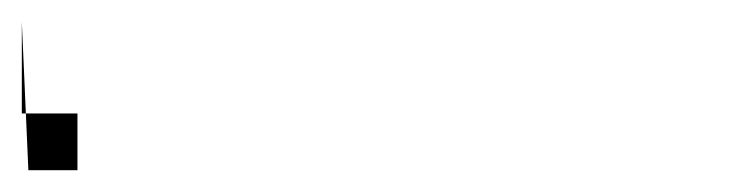

<svg xmlns="http://www.w3.org/2000/svg" viewBox="-22 -165 674 176"><path d="M4 -9H49V-61H-2V-145Z"/></svg>

Font: CiSf OpenHand
Style: BdExt
Weight: 400
Foundry: Cannot Into Space Fonts
Version: Version 0.7892